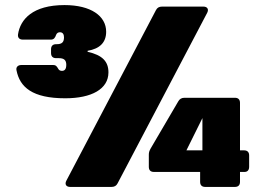

<svg xmlns="http://www.w3.org/2000/svg" viewBox="-20 -736 1001 756"><path d="M594 -696 241 -24C234 -10 241 0 256 0H419C430 0 438 -4 443 -14L796 -686C803 -700 796 -710 781 -710H618C607 -710 599 -706 594 -696ZM45 -459C58 -393 107 -349 237 -349C340 -349 407 -385 407 -451C407 -493 384 -519 325 -532V-536C373 -544 398 -569 398 -611C398 -673 338 -716 234 -716C109 -716 60 -660 51 -601C49 -587 57 -580 70 -580H180C192 -580 197 -587 201 -599C204 -606 209 -609 216 -609C227 -609 232 -601 232 -589C232 -569 223 -562 203 -562H201C188 -562 181 -555 181 -542V-527C181 -514 188 -507 201 -507H212C231 -507 241 -500 241 -481C241 -463 234 -457 224 -457C218 -457 213 -459 210 -464C204 -474 201 -480 189 -480H64C51 -480 42 -472 45 -459ZM586 -59H768V-20C768 -7 775 0 788 0H905C918 0 925 -7 925 -20V-59H943C954 -59 961 -66 961 -79V-124C961 -137 954 -144 941 -144H925V-331C925 -344 918 -351 905 -351H706C695 -351 687 -346 682 -337L573 -151C568 -142 566 -136 566 -127V-79C566 -66 573 -59 586 -59ZM714 -144 777 -271V-144Z"/></svg>

Font: Malmofest Black-Rounded
Style: Regular
Weight: 800
Designer: Jonny Pinhorn (Poppins), Kolossal
Version: Version 1.004;Glyphs 3.1.2 (3151)